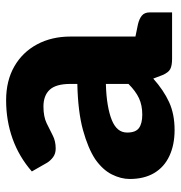

<svg xmlns="http://www.w3.org/2000/svg" viewBox="-2 -566 577 612"><g transform="rotate(-90 286.0 -260.5)"><path d="M177 8Q130 8 94.5 -8.5Q59 -25 40 -57Q21 -89 21 -135Q21 -163 35.5 -192Q50 -221 84 -245Q119 -268 177 -284Q235 -300 324 -302V-324Q324 -370 305.5 -390Q287 -410 252 -410Q220 -410 199 -400Q178 -390 160 -380.5Q142 -371 118 -371Q102 -371 91 -379Q80 -387 73 -398L45 -447Q92 -488 149.5 -508.5Q207 -529 272 -529Q334 -529 379.5 -503Q425 -477 450 -430.5Q475 -384 475 -324V0H404Q382 0 371 -6Q360 -12 352 -31L341 -60Q304 -27 266 -9.5Q228 8 177 8ZM226 -95Q256 -95 278.5 -105.5Q301 -116 324 -139V-211Q286 -210 257 -205Q228 -200 208.5 -192Q189 -184 179 -172Q169 -160 169 -143Q169 -116 183.5 -105.5Q198 -95 226 -95ZM455 0 469 -118 513 -109Q531 -105 541.5 -96.5Q552 -88 552 -71V0Z"/></g></svg>

Font: Aleo Black
Style: Regular
Weight: 900
Designer: Alessio Laiso
Foundry: Alessio Laiso
Version: Version 2.001;gftools[0.9.29]